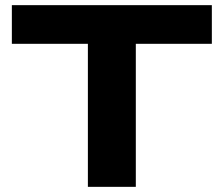

<svg xmlns="http://www.w3.org/2000/svg" viewBox="-20 -725 868 745"><path d="M321 0V-555H26V-705H802V-555H507V0Z"/></svg>

Font: Nunito Sans 7pt Expanded ExtraBold
Style: Regular
Weight: 800
Width: 7
Designer: Vernon Adams
Foundry: Vernon Adams
Version: Version 3.101;gftools[0.9.27]